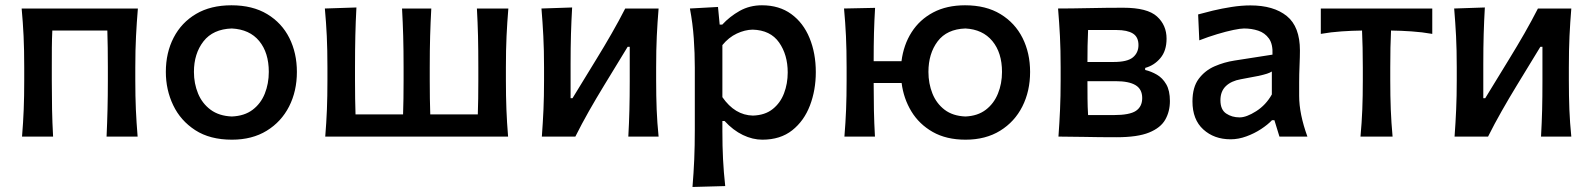

<svg xmlns="http://www.w3.org/2000/svg" viewBox="-20 -530 6182 745"><path d="M65.5 0Q70 -54.5 72 -105.2Q74 -156 74 -218V-268Q74 -337.5 71.5 -390.2Q69 -443 64 -497H515Q510.5 -443 507.8 -390Q505 -337 505 -268V-218Q505 -156 507.2 -105.2Q509.5 -54.5 514 0H393.5Q396 -54.5 397.2 -105.2Q398.5 -156 398.5 -218V-268Q398.5 -310.5 398 -345Q397.5 -379.5 396.5 -411.5H183Q181.5 -379.5 181.2 -345Q181 -310.5 181 -268V-218Q181 -156 182 -105.2Q183 -54.5 186 0Z M880 12Q794.5 12 737.5 -25Q680.5 -62 652 -121.8Q623.5 -181.5 623.5 -251Q623.5 -325.5 653.8 -384Q684 -442.5 740.8 -476Q797.5 -509.5 878 -509.5Q960 -509.5 1016.8 -475.2Q1073.5 -441 1102.8 -382.5Q1132 -324 1132 -251Q1132 -176.5 1101.8 -117Q1071.5 -57.5 1015 -22.8Q958.5 12 880 12ZM879.5 -78Q928.5 -80 960.2 -104Q992 -128 1007.5 -166.8Q1023 -205.5 1023 -251Q1023 -325.5 985.8 -370.8Q948.5 -416 879.5 -419.5Q806.5 -417 769.5 -369.5Q732.5 -322 732.5 -251Q732.5 -206 748.5 -167.2Q764.5 -128.5 797.2 -104.2Q830 -80 879.5 -78Z M1242 0Q1246.5 -54.5 1248.5 -105.2Q1250.5 -156 1250.5 -218V-268Q1250.5 -337.5 1248 -390.2Q1245.5 -443 1240.5 -497L1363 -501Q1360 -445.5 1358.8 -392Q1357.5 -338.5 1357.5 -268V-218Q1357.5 -142.5 1359.5 -86H1544Q1546 -142.5 1546 -218V-268Q1546 -337.5 1544.5 -390.2Q1543 -443 1540 -497H1653.5Q1650.5 -443 1649 -390Q1647.5 -337 1647.5 -268V-218Q1647.5 -143.5 1649.5 -86H1834Q1836 -142.5 1836 -218V-268Q1836 -337.5 1834.8 -390.2Q1833.5 -443 1830.5 -497H1952.5Q1948 -443 1945.5 -390Q1943 -337 1943 -268V-218Q1943 -156 1945 -105.2Q1947 -54.5 1951.5 0Z M2082.5 0Q2086.5 -54.5 2088.8 -105.2Q2091 -156 2091 -218V-268Q2091 -337 2088.2 -390Q2085.5 -443 2081 -497L2200 -501Q2197 -448.5 2195.5 -397.8Q2194 -347 2194 -281V-149H2201.5L2294.5 -301Q2325 -350.5 2353.2 -399.8Q2381.5 -449 2406 -497H2535.5Q2531 -443 2528.5 -390Q2526 -337 2526 -268V-218Q2526 -156 2528 -105.2Q2530 -54.5 2535.5 0H2418Q2421 -53.5 2422.2 -103.5Q2423.5 -153.5 2423.5 -214.5V-348.5H2415.5L2324 -198.5Q2293.5 -148.5 2265.2 -98.8Q2237 -49 2212.5 0Z M2667 195.5Q2671.5 141 2673.8 88.5Q2676 36 2676 -26V-268Q2676 -323.5 2672 -381.2Q2668 -439 2657 -497L2766 -503L2772.5 -434.5H2782.5Q2811.5 -466 2850.2 -487.8Q2889 -509.5 2936.5 -509.5Q3003.5 -509.5 3050.2 -475.5Q3097 -441.5 3121.2 -382.5Q3145.5 -323.5 3145.5 -250Q3145.5 -180.5 3122.8 -120.8Q3100 -61 3054 -24.5Q3008 12 2938 12Q2900.5 12 2862.5 -6.2Q2824.5 -24.5 2791.5 -60.5H2783V-20.5Q2783 37 2785.5 87.2Q2788 137.5 2794 192ZM2901.5 -81.5Q2948.5 -83 2978.2 -106.8Q3008 -130.5 3022.2 -168Q3036.5 -205.5 3036.5 -249Q3036.5 -317.5 3003 -365.2Q2969.5 -413 2900.5 -415Q2870.5 -414.5 2839 -399.8Q2807.5 -385 2783 -355V-153Q2831.5 -83 2901.5 -81.5Z M3256.5 0Q3261 -54.5 3263 -105.2Q3265 -156 3265 -218V-268Q3265 -337.5 3262.5 -390.2Q3260 -443 3255 -497L3375.5 -499.5Q3372.5 -449.5 3371.2 -401.2Q3370 -353 3370 -292.5H3478Q3486 -356 3517.2 -405Q3548.5 -454 3601 -481.8Q3653.5 -509.5 3724.5 -509.5Q3806 -509.5 3862.2 -475.2Q3918.5 -441 3947.8 -382.5Q3977 -324 3977 -251Q3977 -176.5 3947 -117Q3917 -57.5 3860.8 -22.8Q3804.5 12 3726.5 12Q3652 12 3599.2 -18Q3546.5 -48 3516.2 -98Q3486 -148 3478.5 -208H3370Q3370 -150 3371 -101.2Q3372 -52.5 3375 0ZM3726 -78Q3773.5 -80 3805 -104Q3836.5 -128 3852.2 -166.8Q3868 -205.5 3868 -251Q3868 -325.5 3830.5 -370.8Q3793 -416 3726 -419.5Q3654 -417 3618.2 -369.5Q3582.5 -322 3582.5 -251Q3582.5 -206 3598 -167.2Q3613.5 -128.5 3645.2 -104.2Q3677 -80 3726 -78Z M4087 0Q4091 -54.5 4093.2 -105.2Q4095.5 -156 4095.5 -218V-268Q4095.5 -337 4092.8 -390Q4090 -443 4085.5 -497Q4136 -497 4205 -498.5Q4274 -500 4338.5 -500Q4432 -500 4469.2 -466.2Q4506.5 -432.5 4506.5 -380Q4506.5 -333 4482.5 -304.5Q4458.5 -276 4423.5 -266.5V-258.5Q4447 -253 4469 -240.2Q4491 -227.5 4505.2 -203Q4519.5 -178.5 4519.5 -138Q4519.5 -97.5 4501.5 -65.8Q4483.5 -34 4438.8 -15.8Q4394 2.5 4312.5 2.5Q4244.5 2.5 4186.8 1.2Q4129 0 4087 0ZM4202 -413.5Q4200.5 -381.5 4200 -352Q4199.5 -322.5 4199.5 -289.5H4301Q4354.5 -289.5 4376 -307.5Q4397.5 -325.5 4397.5 -355Q4397.5 -386.5 4375.8 -400Q4354 -413.5 4313 -413.5ZM4202 -83.5H4301.5Q4363.5 -83.5 4387.8 -100Q4412 -116.5 4412 -149.5Q4412 -184 4386.2 -199.5Q4360.5 -215 4309.5 -215H4199.5Q4199.5 -178 4199.8 -147Q4200 -116 4202 -83.5Z M4755 10.5Q4691 10.5 4649 -27.8Q4607 -66 4607 -136.5Q4607 -191.5 4631.2 -224Q4655.5 -256.5 4693 -272.8Q4730.5 -289 4770 -295L4917.5 -318Q4919.5 -358.5 4903.8 -380.5Q4888 -402.5 4862.2 -411Q4836.5 -419.5 4807 -419.5Q4793.5 -419.5 4765.8 -413.8Q4738 -408 4703 -397.5Q4668 -387 4633.5 -373.5L4629 -474Q4652 -480.5 4686.2 -488.8Q4720.5 -497 4758.8 -503Q4797 -509 4832 -509Q4922 -509 4973 -467.8Q5024 -426.5 5024 -334Q5024 -310.5 5022.5 -276Q5021 -241.5 5021 -211V-158Q5021 -88 5053 0H4944.5L4925 -63.5H4915.5Q4899.5 -46.5 4873.2 -29.2Q4847 -12 4816.2 -0.8Q4785.5 10.5 4755 10.5ZM4790 -74.5Q4816.5 -74.5 4854.2 -98.5Q4892 -122.5 4915 -163.5V-252.5Q4908 -248 4896 -244Q4884 -240 4860.5 -235Q4837 -230 4794.5 -222.5Q4757.5 -216 4736.5 -195.8Q4715.5 -175.5 4715.5 -141Q4715.5 -104.5 4737.8 -89.5Q4760 -74.5 4790 -74.5Z M5259 0Q5264 -54.5 5266 -105.2Q5268 -156 5268 -218V-268Q5268 -310.5 5267.2 -344.8Q5266.5 -379 5265 -411.5Q5226 -411 5185.2 -408.2Q5144.5 -405.5 5105 -398.5V-497H5537.5V-398.5Q5498 -405.5 5457.2 -408.2Q5416.5 -411 5377.5 -411.5Q5376 -379 5375.2 -344.8Q5374.5 -310.5 5374.5 -268V-218Q5374.5 -156 5376.5 -105.2Q5378.5 -54.5 5383.5 0Z M5624 0Q5628 -54.5 5630.2 -105.2Q5632.5 -156 5632.5 -218V-268Q5632.5 -337 5629.8 -390Q5627 -443 5622.5 -497L5741.5 -501Q5738.5 -448.5 5737 -397.8Q5735.5 -347 5735.5 -281V-149H5743L5836 -301Q5866.5 -350.5 5894.8 -399.8Q5923 -449 5947.5 -497H6077Q6072.5 -443 6070 -390Q6067.5 -337 6067.5 -268V-218Q6067.5 -156 6069.5 -105.2Q6071.5 -54.5 6077 0H5959.5Q5962.5 -53.5 5963.8 -103.5Q5965 -153.5 5965 -214.5V-348.5H5957L5865.5 -198.5Q5835 -148.5 5806.8 -98.8Q5778.5 -49 5754 0Z"/></svg>

Font: Commissioner Flair Medium
Style: Regular
Weight: 500
Designer: Kostas Bartsokas
Foundry: Kostas Bartsokas
Version: Version 1.000; ttfautohint (v1.8.3)